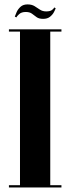

<svg xmlns="http://www.w3.org/2000/svg" viewBox="-20 -830 311 850"><path d="M19.5 0V-10H68.5V-690H19.5V-700H252V-690H202.5V-10H252V0ZM171 -746.5Q152.5 -746.5 142.2 -754Q132 -761.5 121.8 -769.2Q111.5 -777 94 -777Q75 -777 64.5 -767.2Q54 -757.5 52.5 -753L45.5 -756.5Q48 -764 53.8 -776.8Q59.5 -789.5 71 -800Q82.5 -810.5 102 -810.5Q120.5 -810.5 133 -802.8Q145.5 -795 157 -787.2Q168.5 -779.5 184.5 -779.5Q202 -779.5 210.2 -785.8Q218.5 -792 220 -797L226.5 -793.5Q224.5 -787 218.5 -775.8Q212.5 -764.5 201 -755.5Q189.5 -746.5 171 -746.5Z"/></svg>

Font: Imbue 100pt ExtraBold
Style: Regular
Weight: 800
Designer: Tyler Finck
Foundry: Etcetera Type Company
Version: Version 1.102; ttfautohint (v1.8.3)